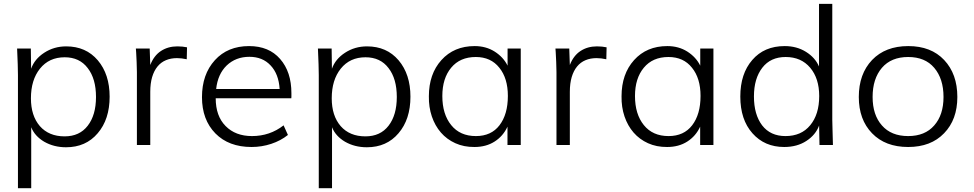

<svg xmlns="http://www.w3.org/2000/svg" viewBox="-20 -753 5059 997"><path d="M315.4 -44.9Q393.1 -44.9 435.5 -100.1Q478.5 -155.3 478.5 -249.5Q478.5 -344.2 435.5 -399.4Q393.1 -455.6 315.9 -455.6Q234.9 -455.6 187.5 -396.5Q140.6 -337.9 140.6 -242.7Q140.6 -151.9 187 -98.1Q233.9 -44.9 315.4 -44.9ZM73.2 224.1V-362.8Q73.2 -406.2 68.8 -501H140.1L141.6 -396Q159.2 -446.3 209.5 -479Q260.3 -512.2 323.7 -512.2Q426.3 -512.2 487.8 -439.9Q549.3 -367.2 549.3 -251Q549.3 -133.3 487.3 -61Q425.8 11.7 322.8 11.7Q259.8 11.7 209.5 -17.1Q160.2 -46.4 142.1 -92.3V224.1Z M690.9 0V-378.4Q690.9 -400.9 689.5 -431.2L687 -481.4L685.5 -501H757.3L760.3 -415.5Q779.3 -464.4 815.9 -488.3Q852.5 -512.2 900.9 -512.2Q928.2 -512.2 951.2 -507.3L949.7 -445.3Q922.4 -451.2 898.9 -451.2Q867.2 -451.2 841.6 -440.4Q815.9 -429.7 797.9 -407.7Q779.8 -385.7 770 -352.8Q760.3 -319.8 760.3 -275.9V0Z M1102.5 -291H1432.1Q1427.2 -369.1 1384.8 -413.6Q1343.3 -458 1274.9 -458Q1204.6 -458 1157.2 -413.1Q1110.8 -368.2 1102.5 -291ZM1286.1 10.3Q1168 10.3 1098.6 -60.1Q1028.8 -131.3 1028.8 -248.5Q1028.8 -366.7 1095.7 -440.4Q1162.1 -513.7 1273.4 -513.7Q1376.5 -513.7 1434.6 -446.8Q1493.2 -379.9 1493.2 -269Q1493.2 -258.3 1493.2 -251.7Q1493.2 -245.1 1492.7 -242.7H1100.1Q1100.1 -150.4 1151.4 -98.6Q1202.6 -46.4 1288.6 -46.4Q1381.3 -46.4 1452.6 -102.1L1475.1 -52.2Q1438 -22.5 1388.7 -6.1Q1339.4 10.3 1286.1 10.3Z M1877.4 -44.9Q1955.1 -44.9 1997.6 -100.1Q2040.5 -155.3 2040.5 -249.5Q2040.5 -344.2 1997.6 -399.4Q1955.1 -455.6 1877.9 -455.6Q1796.9 -455.6 1749.5 -396.5Q1702.6 -337.9 1702.6 -242.7Q1702.6 -151.9 1749 -98.1Q1795.9 -44.9 1877.4 -44.9ZM1635.3 224.1V-362.8Q1635.3 -406.2 1630.9 -501H1702.1L1703.6 -396Q1721.2 -446.3 1771.5 -479Q1822.3 -512.2 1885.7 -512.2Q1988.3 -512.2 2049.8 -439.9Q2111.3 -367.2 2111.3 -251Q2111.3 -133.3 2049.3 -61Q1987.8 11.7 1884.8 11.7Q1821.8 11.7 1771.5 -17.1Q1722.2 -46.4 1704.1 -92.3V224.1Z M2451.2 -46.4Q2530.8 -46.4 2573.7 -102.5Q2617.2 -159.2 2617.2 -254.9Q2617.2 -346.7 2572.8 -401.4Q2528.8 -457 2450.7 -457Q2368.7 -457 2322.8 -401.4Q2276.9 -346.2 2276.9 -254.4Q2276.9 -160.2 2322.8 -103.5Q2368.7 -46.4 2451.2 -46.4ZM2443.8 10.3Q2388.7 10.7 2344.5 -9.3Q2300.3 -29.3 2269.5 -64.7Q2238.8 -100.1 2222.4 -148.4Q2206.1 -196.8 2207 -252.9Q2207 -368.7 2272 -440.9Q2337.4 -513.7 2444.8 -513.7Q2503.4 -513.7 2548.3 -485.4Q2593.8 -456.5 2615.7 -412.1V-501H2684.1V0H2615.2V-95.2Q2592.8 -46.4 2548.6 -18.1Q2504.4 10.3 2443.8 10.3Z M2869.6 0V-378.4Q2869.6 -400.9 2868.2 -431.2L2865.7 -481.4L2864.3 -501H2936L2939 -415.5Q2958 -464.4 2994.6 -488.3Q3031.2 -512.2 3079.6 -512.2Q3106.9 -512.2 3129.9 -507.3L3128.4 -445.3Q3101.1 -451.2 3077.6 -451.2Q3045.9 -451.2 3020.3 -440.4Q2994.6 -429.7 2976.6 -407.7Q2958.5 -385.7 2948.7 -352.8Q2939 -319.8 2939 -275.9V0Z M3451.7 -46.4Q3531.2 -46.4 3574.2 -102.5Q3617.7 -159.2 3617.7 -254.9Q3617.7 -346.7 3573.2 -401.4Q3529.3 -457 3451.2 -457Q3369.1 -457 3323.2 -401.4Q3277.3 -346.2 3277.3 -254.4Q3277.3 -160.2 3323.2 -103.5Q3369.1 -46.4 3451.7 -46.4ZM3444.3 10.3Q3389.2 10.7 3345 -9.3Q3300.8 -29.3 3270 -64.7Q3239.3 -100.1 3222.9 -148.4Q3206.5 -196.8 3207.5 -252.9Q3207.5 -368.7 3272.5 -440.9Q3337.9 -513.7 3445.3 -513.7Q3503.9 -513.7 3548.8 -485.4Q3594.2 -456.5 3616.2 -412.1V-501H3684.6V0H3615.7V-95.2Q3593.3 -46.4 3549.1 -18.1Q3504.9 10.3 3444.3 10.3Z M4058.6 -46.4Q4141.1 -46.4 4187 -102.5Q4233.9 -158.7 4233.9 -254.4Q4233.9 -345.7 4187 -401.4Q4140.1 -457 4059.6 -457Q3981.4 -457 3938.5 -401.4Q3895 -345.2 3895 -252.4Q3895 -158.2 3937.5 -102.1Q3980.5 -46.4 4058.6 -46.4ZM4052.2 10.3Q3950.2 10.3 3887.2 -61Q3824.2 -131.8 3824.2 -251.5Q3824.2 -370.1 3886.2 -441.4Q3948.2 -513.7 4054.7 -513.7Q4117.2 -513.7 4165 -483.9Q4212.9 -454.1 4232.9 -407.7V-732.9H4301.8V-130.4Q4302.2 -113.3 4303 -81.1Q4303.7 -48.8 4305.2 0H4235.4L4233.4 -101.1Q4215.3 -52.2 4167 -21Q4119.1 10.3 4052.2 10.3Z M4695.8 10.3Q4577.1 10.3 4508.3 -61Q4439.5 -131.8 4439.5 -249.5Q4439.5 -368.7 4508.3 -441.4Q4577.6 -513.7 4696.3 -513.7Q4814.9 -513.7 4882.8 -441.4Q4951.2 -368.7 4951.2 -249.5Q4951.2 -131.8 4882.3 -61Q4814 10.3 4695.8 10.3ZM4695.8 -46.4Q4783.2 -46.4 4831.1 -101.6Q4879.4 -156.2 4879.4 -249.5Q4879.4 -344.2 4831.1 -400.9Q4783.7 -457 4695.8 -457Q4607.9 -457 4559.6 -400.9Q4511.2 -344.2 4511.2 -249.5Q4511.2 -156.2 4559.6 -101.6Q4607.9 -46.4 4695.8 -46.4Z"/></svg>

Font: Ride Light
Style: Regular
Weight: 300
Version: Version 3.000